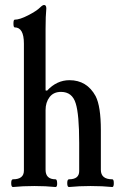

<svg xmlns="http://www.w3.org/2000/svg" viewBox="-20 -747 489 771"><path d="M32 4Q25 4 25 -11.5Q25 -27 32 -27Q76 -27 76 -62V-572Q76 -637 39 -637Q34 -637 34 -652.5Q34 -668 39 -668Q59 -668 93 -685.5Q127 -703 141 -717Q151 -727 157 -727Q166 -727 166 -713Q163 -683 163 -631V-384L169 -383Q208 -425 259 -425Q329 -425 364 -361Q385 -320 385 -224V-65Q385 -27 431 -27Q437 -27 437 -11.5Q437 4 431 4Q392 0 344 0Q297 0 257 4Q250 4 250 -11.5Q250 -27 257 -27Q298 -27 298 -60V-173Q298 -288 284 -332Q270 -378 225 -378Q195 -378 179 -357Q163 -336 163 -305V-65Q163 -27 203 -27Q209 -27 209.5 -11.5Q210 4 203 4Q164 0 118 0Q71 0 32 4Z"/></svg>

Font: Junicode Cond Medium
Style: Regular
Weight: 500
Width: 3
Designer: Peter S. Baker
Version: Version 2.201